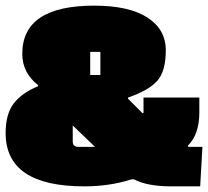

<svg xmlns="http://www.w3.org/2000/svg" viewBox="-20 -651 738 681"><path d="M279 10Q0 10 0 -179Q0 -247 29 -284.5Q58 -322 115 -345V-349Q59 -393 59 -460Q59 -631 314 -631Q437 -631 502.5 -589Q568 -547 568 -472.5Q568 -398 537.5 -364Q507 -330 434 -305V-301L485 -250H489V-305H687V-252Q687 -174 646 -134L648 -130H698L690 10H588Q502 10 455 -15H447Q369 10 279 10ZM336 -385V-467H300V-385ZM317 -130 238 -206V-149Q238 -130 258 -130Z"/></svg>

Font: Passion One Black
Style: Regular
Weight: 900
Designer: Alejandro Lo Celso
Foundry: Fontstage
Version: Version 1.002